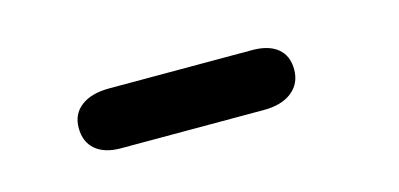

<svg xmlns="http://www.w3.org/2000/svg" viewBox="-27 -350 472 227"><g transform="rotate(-15 209.5 -237.0)"><path d="M103 -201Q83 -201 72 -210.5Q61 -220 61 -237Q61 -254 73.5 -263.5Q86 -273 108 -273H283Q303 -273 314 -264Q325 -255 325 -238Q325 -221 312.5 -211Q300 -201 278 -201Z"/></g></svg>

Font: Edu TAS Beginner Medium
Style: Regular
Weight: 500
Version: Version 1.003